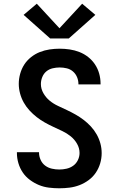

<svg xmlns="http://www.w3.org/2000/svg" viewBox="-20 -1005 640 1033"><path d="M299 8Q271 8 243 4.5Q215 1 189.5 -9.5Q164 -20 141 -37Q118 -54 102.5 -77Q87 -100 79 -127Q71 -154 71 -182Q71 -183 71 -184Q71 -185 71 -186H190Q190 -185 190 -184.5Q190 -184 190 -184Q190 -164 198.5 -145Q207 -126 223 -114Q239 -102 259 -97.5Q279 -93 299 -93Q319 -93 338.5 -97.5Q358 -102 374 -113.5Q390 -125 399 -143.5Q408 -162 408 -182Q408 -208 394.5 -231.5Q381 -255 360.5 -271.5Q340 -288 316 -299.5Q292 -311 268 -322Q244 -333 221 -346Q198 -359 177.5 -375Q157 -391 139 -410.5Q121 -430 108 -453Q95 -476 88 -502Q81 -528 81 -554Q81 -581 88.5 -608Q96 -635 110.5 -657.5Q125 -680 147 -697.5Q169 -715 194.5 -725Q220 -735 247 -739Q274 -743 301 -743Q328 -743 355 -739Q382 -735 407.5 -725Q433 -715 454.5 -698Q476 -681 491 -658.5Q506 -636 513.5 -609.5Q521 -583 521 -555Q521 -554 521 -553Q521 -552 521 -551H402Q402 -552 402 -552.5Q402 -553 402 -553Q402 -572 394.5 -590Q387 -608 372.5 -620.5Q358 -633 339 -637.5Q320 -642 301 -642Q282 -642 263 -637.5Q244 -633 229.5 -621Q215 -609 207.5 -590.5Q200 -572 200 -553Q200 -527 213.5 -503.5Q227 -480 247 -463.5Q267 -447 291.5 -435.5Q316 -424 339.5 -413Q363 -402 386 -389Q409 -376 430 -360Q451 -344 469 -324.5Q487 -305 500 -282Q513 -259 520 -233.5Q527 -208 527 -181Q527 -153 519 -126Q511 -99 495.5 -76Q480 -53 457 -36Q434 -19 408 -9Q382 1 354.5 4.5Q327 8 299 8ZM250 -798 107 -925 178 -985 300 -853 422 -985 493 -925 350 -798Z"/></svg>

Font: Iosevka SS04 Extended
Style: Bold
Weight: 700
Width: 7
Monospace: yes
Designer: Belleve Invis
Foundry: Belleve Invis
Version: Version 19.0.0; ttfautohint (v1.8.4)